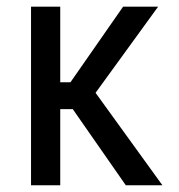

<svg xmlns="http://www.w3.org/2000/svg" viewBox="-20 -548 531 568"><path d="M195.3 -225.1H158.2V0H71.8V-528.3H158.2V-304.7H188.5L344.2 -528.3H447.8L262.7 -273.4L460.4 0H352.1Z"/></svg>

Font: Roboto Condensed
Style: Regular
Weight: 400
Designer: Google
Version: Version 2.001047; 2015